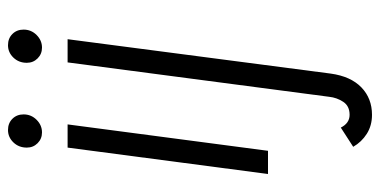

<svg xmlns="http://www.w3.org/2000/svg" viewBox="-255 -435 950 480"><g transform="rotate(-90 220.0 -195.0)"><path d="M91 -501H149L83 0H25ZM91 -603Q91 -623 104 -636.5Q117 -650 135 -650Q152 -650 163 -639Q174 -628 174 -611Q174 -592 160.5 -578.5Q147 -565 129 -565Q113 -565 102 -576Q91 -587 91 -603ZM93 213 141 182Q152 204 173 204Q195 204 205.5 188Q216 172 218 153L304 -501H362L276 157Q269 207 241.5 233.5Q214 260 173 260Q146 260 125.5 247Q105 234 93 213ZM303 -603Q303 -623 316 -636.5Q329 -650 347 -650Q364 -650 375 -639Q386 -628 386 -611Q386 -592 372.5 -578.5Q359 -565 341 -565Q325 -565 314 -576Q303 -587 303 -603Z"/></g></svg>

Font: Bellota Text
Style: Italic
Weight: 400
Italic angle: -7.5°
Designer: Kemie Guaida
Foundry: Kemie Guaida
Version: Version 4.001